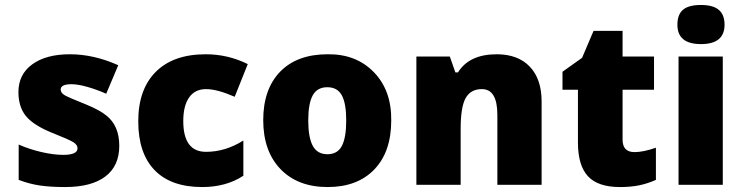

<svg xmlns="http://www.w3.org/2000/svg" viewBox="-20 -743 2989 772"><path d="M407.5 -278.6Q459.6 -237.6 459.6 -156.7Q459.6 -75.8 403.7 -33.4Q347.8 9.1 241.2 9.1Q184 9.1 141.6 3Q99.1 -3 55.1 -19.7V-161.8Q98.6 -142.6 147.4 -131.4Q196.2 -120.3 234.1 -120.3Q291.7 -120.3 291.7 -146.6Q291.7 -160.3 276 -170.6Q260.4 -181 181.5 -212.3Q109.7 -242.7 81.9 -279.3Q54.1 -316 54.1 -372.6Q54.1 -443.9 109.7 -484.3Q165.3 -524.8 261.1 -524.8Q356.9 -524.8 455.5 -480.8L407 -366Q371.1 -382.2 332.4 -393.3Q293.7 -404.4 267.4 -404.4Q224 -404.4 224 -383.2Q224 -370.1 239.1 -360.7Q254.3 -351.4 327.1 -322.5Q381.2 -300.3 407.5 -278.6Z M793.2 9.1Q667.3 9.1 601.6 -58.9Q535.9 -126.9 535.9 -255.3Q535.9 -383.7 606.4 -454.2Q676.9 -524.8 807.4 -524.8Q896.4 -524.8 976.2 -485.3L923.7 -353.9Q852.9 -384.7 808.4 -384.7Q763.9 -384.7 740.4 -351.1Q716.9 -317.5 716.9 -256.3Q716.9 -132.5 808.4 -132.5Q886.2 -132.5 958.5 -178V-36.4Q889.3 9.1 793.2 9.1Z M1372.1 -258.6Q1372.1 -327.1 1354.4 -359.7Q1336.7 -392.3 1296 -392.3Q1255.3 -392.3 1237.4 -359.5Q1219.4 -326.6 1219.4 -258.6Q1219.4 -190.6 1237.6 -156.7Q1255.8 -122.9 1296.5 -122.9Q1337.2 -122.9 1354.7 -156.5Q1372.1 -190.1 1372.1 -258.6ZM1553.1 -258.8Q1553.1 -132.5 1485.1 -61.7Q1417.1 9.1 1297.3 9.1Q1177.5 9.1 1107.7 -63.2Q1038.4 -135.5 1038.4 -259.9Q1038.4 -384.2 1106.2 -454.5Q1174.4 -524.8 1297.3 -524.8Q1412 -526.3 1483.3 -452.7Q1554.6 -379.2 1553.1 -258.8Z M2157.7 0H1979.8V-281.1Q1979.8 -384.7 1917.6 -384.7Q1873.1 -384.7 1852.6 -349.1Q1832.2 -313.4 1832.2 -225.5V0H1654.2V-515.7H1788.7L1810.9 -452H1821.5Q1867 -524.8 1977.2 -524.8Q2062.7 -524.8 2110.2 -475Q2157.7 -425.2 2157.7 -335.2Z M2483.3 -181.5Q2483.3 -131.4 2531.3 -131.4Q2566.7 -131.4 2617.3 -149.1V-19.7Q2584.4 -5.1 2550.8 2Q2517.2 9.1 2472.7 9.1Q2384.2 9.1 2344 -34.4Q2303.8 -77.9 2303.8 -169.9V-382.2H2241.7V-454.5L2320.5 -510.6L2366.5 -618.8H2483.3V-515.7H2609.7V-382.2H2483.3Z M2886.2 -515.7V0H2708.3V-515.7ZM2893.3 -643.6Q2893.3 -565.7 2798.5 -565.7Q2703.7 -565.7 2703.7 -643.6Q2703.7 -684.5 2726.2 -703.7Q2748.7 -723 2798 -723Q2847.3 -723 2870.3 -703.2Q2893.3 -683.5 2893.3 -643.6Z"/></svg>

Font: Khula ExtraBold
Style: Regular
Weight: 800
Designer: Erin McLaughlin, Steve Matteson
Version: Version 1.002;PS 1.0;hotconv 1.0.72;makeotf.lib2.5.5900; ttf